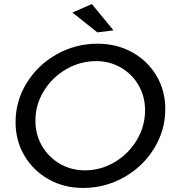

<svg xmlns="http://www.w3.org/2000/svg" viewBox="-20 -922 857 949"><path d="M797 -383Q797 -278 741.5 -188Q686 -98 592.5 -45.5Q499 7 391 7Q296 7 220 -36Q144 -79 100.5 -153Q57 -227 57 -318Q57 -424 112.5 -513Q168 -602 261 -654Q354 -706 462 -706Q557 -706 633.5 -663.5Q710 -621 753.5 -547.5Q797 -474 797 -383ZM155 -325Q155 -257 187.5 -201Q220 -145 276 -112.5Q332 -80 400 -80Q478 -80 546.5 -120.5Q615 -161 656 -229.5Q697 -298 697 -377Q697 -445 665 -500.5Q633 -556 577.5 -588Q522 -620 455 -620Q377 -620 307.5 -580Q238 -540 196.5 -472Q155 -404 155 -325ZM434 -902 541 -772 461 -762 338 -860Z"/></svg>

Font: Gontserrat
Style: Italic
Weight: 400
Italic angle: -11.3°
Designer: Julieta Ulanovsky
Foundry: Julieta Ulanovsky
Version: Version 6.001